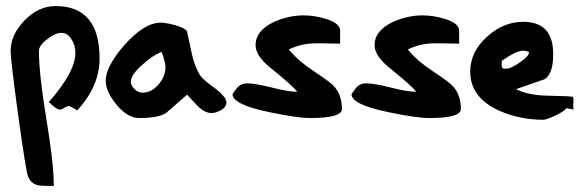

<svg xmlns="http://www.w3.org/2000/svg" viewBox="-20 -490 1947 643"><path d="M313.5 -293.9Q313.5 -201.2 238.3 -120.1Q237.3 -122.1 225.6 -127.9Q213.9 -134.8 210 -134.8Q205.1 -134.8 195.3 -128.9Q186.5 -123 179.7 -123Q168.9 -123 143.6 -148.4Q232.4 -249 232.4 -313.5Q232.4 -338.9 218.8 -359.4Q206.1 -379.9 185.5 -379.9Q165 -379.9 137.7 -358.4Q110.4 -337.9 110.4 -319.3Q110.4 -243.2 134.8 -93.8Q160.2 55.7 160.2 132.8Q117.2 132.8 109.4 130.9Q83 126 73.2 98.6Q67.4 85 41 -102.5Q15.6 -290 15.6 -319.3Q15.6 -373 61.5 -420.9Q108.4 -469.7 166 -469.7Q313.5 -469.7 313.5 -293.9Z M679.7 -112.3Q657.2 -117.2 637.7 -139.6Q608.4 -170.9 606.4 -172.9Q572.3 -142.6 537.1 -112.3Q511.7 -94.7 446.3 -94.7Q407.2 -94.7 370.1 -139.6Q334 -183.6 334 -218.8Q334 -267.6 396.5 -338.9Q462.9 -414.1 518.6 -414.1Q536.1 -414.1 568.4 -405.3Q603.5 -394.5 606.4 -383.8Q614.3 -347.7 622.1 -311.5Q631.8 -267.6 648.4 -240.2Q657.2 -225.6 689.5 -202.1Q721.7 -179.7 734.4 -160.2Q738.3 -152.3 738.3 -146.5Q738.3 -129.9 714.8 -118.2Q693.4 -108.4 679.7 -112.3ZM534.2 -266.6Q534.2 -278.3 521.5 -316.4Q491.2 -304.7 457 -273.4Q418 -239.3 418 -215.8Q418 -205.1 429.7 -192.4Q442.4 -179.7 457 -179.7Q487.3 -179.7 510.7 -207Q534.2 -233.4 534.2 -266.6Z M1125 -125Q1125 -94.7 1019.5 -94.7Q975.6 -94.7 882.8 -114.3Q758.8 -139.6 758.8 -174.8Q772.5 -195.3 778.3 -200.2Q789.1 -210.9 808.6 -210.9Q833 -210.9 888.7 -197.3Q944.3 -182.6 975.6 -182.6Q961.9 -201.2 889.6 -259.8Q835.9 -301.8 835.9 -338.9Q835.9 -387.7 898.4 -417Q947.3 -438.5 997.1 -438.5Q1031.2 -438.5 1068.4 -427.7Q1119.1 -413.1 1119.1 -386.7Q1119.1 -372.1 1119.1 -343.8Q1039.1 -345.7 1028.3 -344.7Q984.4 -342.8 947.3 -324.2Q978.5 -286.1 1030.3 -252Q1085 -215.8 1097.7 -202.1Q1125 -172.9 1125 -125Z M1523.4 -125Q1523.4 -94.7 1418 -94.7Q1374 -94.7 1281.2 -114.3Q1157.2 -139.6 1157.2 -174.8Q1170.9 -195.3 1176.8 -200.2Q1187.5 -210.9 1207 -210.9Q1231.4 -210.9 1287.1 -197.3Q1342.8 -182.6 1374 -182.6Q1360.4 -201.2 1288.1 -259.8Q1234.4 -301.8 1234.4 -338.9Q1234.4 -387.7 1296.9 -417Q1345.7 -438.5 1395.5 -438.5Q1429.7 -438.5 1466.8 -427.7Q1517.6 -413.1 1517.6 -386.7Q1517.6 -372.1 1517.6 -343.8Q1437.5 -345.7 1426.8 -344.7Q1382.8 -342.8 1345.7 -324.2Q1377 -286.1 1428.7 -252Q1483.4 -215.8 1496.1 -202.1Q1523.4 -172.9 1523.4 -125Z M1898.4 -166Q1901.4 -161.1 1900.4 -146.5Q1898.4 -130.9 1901.4 -123Q1893.6 -125 1877.9 -127.9Q1865.2 -114.3 1836.9 -101.6Q1808.6 -88.9 1799.8 -88.9Q1720.7 -88.9 1652.3 -119.1Q1554.7 -163.1 1554.7 -250Q1554.7 -316.4 1611.3 -367.2Q1666 -417 1732.4 -417Q1840.8 -417 1832 -291Q1829.1 -241.2 1803.7 -224.6Q1755.9 -208 1708 -191.4Q1747.1 -171.9 1805.7 -169.9Q1887.7 -168 1898.4 -166ZM1751 -316.4Q1742.2 -320.3 1732.4 -320.3Q1709 -320.3 1660.2 -286.1Q1660.2 -277.3 1660.2 -269.5Q1660.2 -259.8 1670.9 -259.8Q1673.8 -259.8 1678.7 -260.7Q1690.4 -259.8 1722.7 -282.2Q1754.9 -304.7 1751 -316.4Z"/></svg>

Font: Lazy Dog
Style: Regular
Weight: 400
Version: July 2001 - Freeware